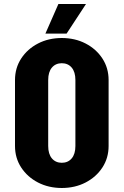

<svg xmlns="http://www.w3.org/2000/svg" viewBox="-20 -925 618 960"><path d="M357 -194V-527H523V-194ZM55 -194V-527H221V-194ZM523 -525H357Q357 -565 338.5 -587Q320 -609 288 -609V-735Q355 -735 408 -707.5Q461 -680 492 -632.5Q523 -585 523 -525ZM55 -525Q55 -585 86 -632.5Q117 -680 170 -707.5Q223 -735 290 -735V-609Q258 -609 239.5 -587Q221 -565 221 -525ZM523 -195Q523 -135 492 -87.5Q461 -40 408 -12.5Q355 15 288 15V-111Q320 -111 338.5 -133Q357 -155 357 -195ZM55 -195H221Q221 -155 239.5 -133Q258 -111 290 -111V15Q223 15 170 -12.5Q117 -40 86 -87.5Q55 -135 55 -195ZM313 -757H207L272 -905H410Z"/></svg>

Font: Akshar Light
Style: Regular
Weight: 300
Designer: Tall Chai
Foundry: Tall Chai
Version: Version 1.100